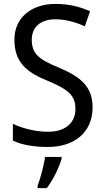

<svg xmlns="http://www.w3.org/2000/svg" viewBox="-20 -744 539 985"><path d="M455 -193C455 -298 396 -349 282 -397C178 -440 143 -468 143 -541C143 -602 185 -645 264 -645C317 -645 369 -630 415 -609L442 -686C395 -708 335 -724 265 -724C140 -724 53 -652 54 -540C54 -428 112 -375 221 -331C332 -285 367 -254 367 -185C367 -116 318 -68 226 -68C162 -68 93 -86 46 -109V-23C90 -1 153 10 225 10C365 10 455 -68 455 -193ZM296 70V61H211C206 103 186 175 173 209V221H220C253 179 285 111 296 70Z"/></svg>

Font: Noto Sans Armenian SemiCondensed
Style: Regular
Weight: 400
Width: 4
Designer: Monotype Design Team
Foundry: Monotype Imaging Inc.
Version: Version 2.008